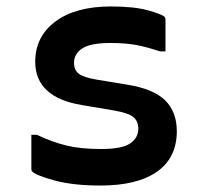

<svg xmlns="http://www.w3.org/2000/svg" viewBox="-20 -565 640 594"><path d="M293 -104Q358 -104 383 -121.5Q408 -139 408 -167Q408 -189 393.5 -202Q379 -215 334 -223L233 -240Q89 -264 89 -374Q89 -452 151.5 -498.5Q214 -545 323 -545Q395 -545 438 -533Q481 -521 489 -513Q492 -510 492 -503V-406H475Q433 -420 400.5 -426Q368 -432 321 -432Q261 -432 235 -415.5Q209 -399 209 -370Q209 -349 223 -337.5Q237 -326 277 -319L374 -303Q455 -290 491 -254.5Q527 -219 527 -159Q527 -77 466 -34Q405 9 291 9Q207 9 149.5 -6.5Q92 -22 79 -35Q77 -37 77 -43V-148H94Q140 -126 184.5 -115Q229 -104 293 -104Z"/></svg>

Font: Recursive Mn Lnr St SmB
Style: Regular
Weight: 600
Monospace: yes
Version: Version 1.079;hotconv 1.0.112;makeotfexe 2.5.65598; ttfautoh